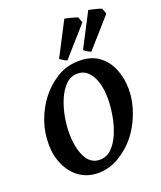

<svg xmlns="http://www.w3.org/2000/svg" viewBox="-162 -989 927 1105"><g transform="rotate(-20 302.0 -436.0)"><path d="M576.2 -377.9Q576.2 -309.1 549.8 -237.3Q523.4 -165.5 479 -109.9Q437.5 -57.6 376.2 -21.2Q314.9 15.1 249.5 15.1Q182.1 15.1 134 -19.3Q85.9 -53.7 60.1 -111.1Q34.2 -168.5 34.2 -236.8Q34.2 -313 57.9 -378.7Q81.5 -444.3 121.1 -497.1Q162.1 -551.8 222.9 -590.8Q283.7 -629.9 363.8 -629.9Q435.1 -629.9 482.2 -595.5Q529.3 -561 552.7 -503.9Q576.2 -446.8 576.2 -377.9ZM444.8 -369.1Q444.8 -424.3 431.6 -468.3Q418.5 -512.2 392.3 -538.1Q366.2 -564 328.1 -564Q287.1 -564 256.8 -534.4Q226.6 -504.9 206.5 -458Q186.5 -411.1 176.8 -358.6Q167 -306.2 167 -259.8Q167 -168.5 196 -111.1Q225.1 -53.7 281.2 -53.7Q324.7 -53.7 355.7 -85Q386.7 -116.2 406.5 -165Q426.3 -213.9 435.5 -268.3Q444.8 -322.8 444.8 -369.1ZM603.5 -831.5 447.8 -655.3Q440.4 -656.2 426.3 -665Q412.1 -673.8 405.3 -679.7L512.7 -886.7Q519 -885.7 536.1 -881.8Q553.2 -877.9 569.6 -873.3Q585.9 -868.7 590.8 -866.2ZM457 -831.5 301.3 -655.3Q293.9 -656.2 279.8 -665Q265.6 -673.8 258.8 -679.7L366.2 -886.7Q372.6 -885.7 389.6 -881.8Q406.7 -877.9 423.1 -873.3Q439.5 -868.7 444.3 -866.2Z"/></g></svg>

Font: Gentium Book Plus
Style: Bold Italic
Weight: 700
Italic angle: -8°
Designer: Victor Gaultney, Annie Olsen, Iska Routamaa, Becca Hirsbrunner
Foundry: SIL International
Version: Version 6.101